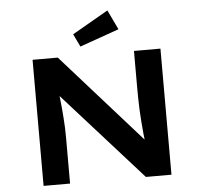

<svg xmlns="http://www.w3.org/2000/svg" viewBox="-61 -999 1107 1062"><g transform="rotate(-5 493.0 -468.0)"><path d="M138 0V-700H278L743 -177H721Q716 -211 713 -243Q710 -275 707.5 -307.5Q705 -340 703.5 -372.5Q702 -405 701.5 -438.5Q701 -472 701 -509V-700H848V0H706L233 -528L265 -527Q268 -496 271.5 -468Q275 -440 277 -413.5Q279 -387 281 -362Q283 -337 284 -309.5Q285 -282 285 -252V0ZM408 -750 374 -821 574 -936 626 -827Z"/></g></svg>

Font: Lexend Giga SemiBold
Style: Regular
Weight: 600
Designer: Bonnie Shaver-Troup, Thomas Jockin
Foundry: Lexend
Version: Version 1.007